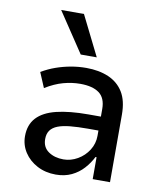

<svg xmlns="http://www.w3.org/2000/svg" viewBox="-85 -820 749 896"><g transform="rotate(10 289.5 -371.5)"><path d="M240 9Q191 9 152 -11.5Q113 -32 90.5 -66.5Q68 -101 68 -143Q68 -197 99 -230.5Q130 -264 191 -279Q252 -294 342 -294H416V-228H351Q302 -228 267 -224.5Q232 -221 209 -212Q186 -203 174.5 -187Q163 -171 163 -146Q163 -107 192 -87Q221 -67 263 -67Q298 -67 330 -85.5Q362 -104 381.5 -135Q401 -166 401 -203V-330Q401 -382 370 -405Q339 -428 280 -428Q241 -428 200.5 -417Q160 -406 116 -379L86 -450Q118 -469 152 -481Q186 -493 222 -499.5Q258 -506 295 -506Q355 -506 400.5 -486.5Q446 -467 471 -426.5Q496 -386 496 -320V0H414V-104H409Q394 -74 370.5 -48Q347 -22 314.5 -6.5Q282 9 240 9ZM258 -563 132 -752H240L334 -563Z"/></g></svg>

Font: Nunito Sans 7pt SemiCondensed Medium
Style: Regular
Weight: 500
Width: 4
Designer: Vernon Adams
Foundry: Vernon Adams
Version: Version 3.101;gftools[0.9.27]